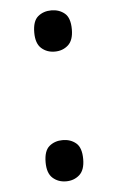

<svg xmlns="http://www.w3.org/2000/svg" viewBox="-46 -583 385 631"><g transform="rotate(-5 147.0 -268.0)"><path d="M147 -414Q121 -414 103 -430Q85 -446 85 -482Q85 -520 103 -535Q121 -550 147 -550Q173 -550 191 -535Q209 -520 209 -482Q209 -446 191 -430Q173 -414 147 -414ZM147 14Q121 14 103 -2Q85 -18 85 -54Q85 -92 103 -107Q121 -122 147 -122Q173 -122 191 -107Q209 -92 209 -54Q209 -18 191 -2Q173 14 147 14Z"/></g></svg>

Font: tamil15
Style: Book
Weight: 400
Designer: Jelle Bosma - Monotype Design Team
Foundry: Monotype Imaging Inc.
Version: Version 2.003